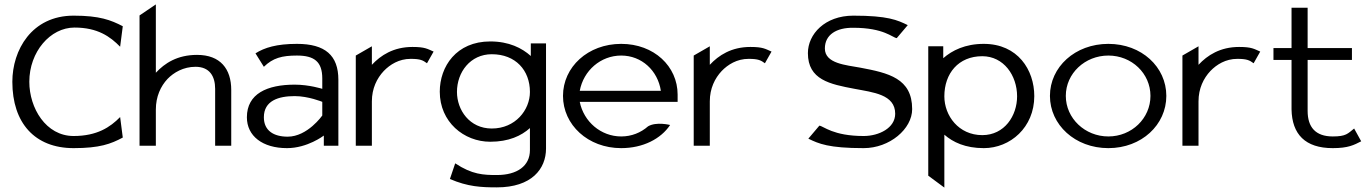

<svg xmlns="http://www.w3.org/2000/svg" viewBox="-20 -661 6223 871"><path d="M36 -290C36 -104 137 11 314 11C432 11 483 -8 537 -37L525 -130C480 -84 420 -44 314 -44C188 -44 113 -171 113 -290C113 -426 208 -536 318 -536C423 -536 480 -495 525 -449L537 -542C483 -570 432 -590 314 -590C123 -590 36 -433 36 -290Z M613 0H687V-164C687 -223 709 -270 740 -303C768 -332 812 -358 867 -358C930 -358 956 -316 956 -258V0H1029V-253C1029 -348 980 -412 874 -412C784 -412 727 -374 687 -331V-641L613 -591Z M1100 -129C1100 -44 1171 11 1282 11C1375 11 1449 -46 1449 -46V0H1515V-299C1515 -410 1455 -462 1327 -462C1235 -462 1180 -445 1139 -419L1177 -358C1218 -398 1259 -409 1327 -409C1406 -409 1442 -381 1442 -305V-258C1442 -258 1383 -277 1317 -277C1192 -277 1100 -236 1100 -129ZM1177 -129C1177 -204 1243 -225 1317 -225C1379 -225 1442 -199 1442 -199V-137C1442 -137 1375 -41 1285 -41C1222 -41 1177 -68 1177 -129Z M1594 0H1667V-201C1667 -260 1690 -306 1721 -339C1749 -368 1790 -394 1843 -394C1888 -394 1899 -387 1917 -374L1947 -427C1919 -439 1909 -448 1851 -448C1765 -448 1707 -410 1667 -367V-451L1594 -409Z M1975 -245C1975 -108 2084 -18 2204 -18C2288 -18 2345 -45 2384 -80V20C2384 92 2326 133 2234 133C2173 133 2122 131 2045 80L2021 151C2102 186 2163 189 2234 189C2392 189 2457 105 2457 13V-464H2388V-407C2348 -443 2289 -473 2204 -473C2050 -473 1975 -359 1975 -245ZM2053 -244C2053 -334 2114 -415 2211 -415C2319 -415 2384 -342 2384 -244C2384 -162 2318 -78 2211 -78C2110 -78 2053 -162 2053 -244Z M2534 -226C2534 -95 2647 11 2798 11C2897 11 2978 -31 3020 -94C3020 -94 2958 -110 2920 -88C2887 -59 2845 -42 2798 -42C2706 -42 2628 -109 2610 -199H3054V-232C3054 -360 2947 -462 2798 -462C2647 -462 2534 -357 2534 -226ZM2610 -249C2627 -341 2705 -409 2798 -409C2891 -409 2964 -341 2978 -249Z M3127 0H3200V-201C3200 -260 3223 -306 3254 -339C3282 -368 3323 -394 3376 -394C3421 -394 3432 -387 3450 -374L3480 -427C3452 -439 3442 -448 3384 -448C3298 -448 3240 -410 3200 -367V-451L3127 -409Z M3645 -420C3645 -299 3745 -279 3857 -258C3940 -242 4041 -233 4041 -145C4041 -80 3967 -44 3898 -44C3759 -44 3716 -89 3697 -91L3647 -32C3694 -9 3739 11 3898 11C4016 11 4118 -76 4118 -166C4118 -306 4010 -330 3883 -354C3819 -366 3722 -372 3722 -441C3722 -504 3775 -536 3851 -535C3990 -535 4029 -490 4048 -488L4098 -547C4051 -570 4008 -590 3851 -590C3722 -590 3645 -506 3645 -420Z M4191 136 4264 190V-50C4303 -16 4359 11 4443 11C4563 11 4672 -83 4672 -225C4672 -344 4597 -462 4443 -462C4358 -462 4299 -432 4259 -397V-451H4191ZM4264 -224C4264 -328 4328 -406 4436 -406C4533 -406 4594 -319 4594 -224C4594 -136 4537 -48 4436 -48C4329 -48 4264 -136 4264 -224Z M4743 -226C4743 -95 4857 11 5008 11C5159 11 5271 -95 5271 -226C5271 -357 5159 -462 5008 -462C4857 -462 4743 -357 4743 -226ZM4815 -226C4815 -328 4902 -409 5008 -409C5114 -409 5199 -328 5199 -226C5199 -124 5114 -42 5008 -42C4902 -42 4815 -124 4815 -226Z M5344 0H5417V-201C5417 -260 5440 -306 5471 -339C5499 -368 5540 -394 5593 -394C5638 -394 5649 -387 5667 -374L5697 -427C5669 -439 5659 -448 5601 -448C5515 -448 5457 -410 5417 -367V-451L5344 -409Z M5757 -389H5839V-165C5841 -52 5901 11 6026 11C6096 11 6122 -3 6155 -20L6123 -78C6094 -55 6087 -42 6026 -42C5948 -42 5912 -84 5912 -158V-389H6113V-443H5912V-626H5839V-443H5757Z"/></svg>

Font: Charger Sport
Style: DfExt
Weight: 400
Designer: Jasper
Foundry: Cannot Into Space Fonts
Version: Version 1.1